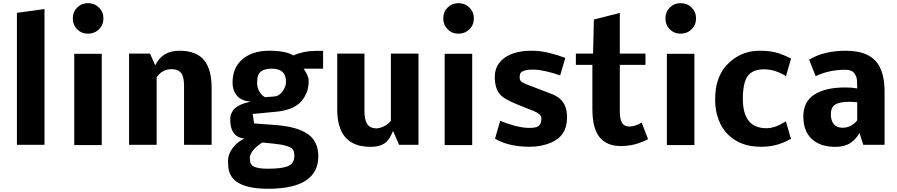

<svg xmlns="http://www.w3.org/2000/svg" viewBox="-20 -899 5571 1192"><path d="M256.3 -842.8V0H85V-819.3Z M459.2 -717Q432.1 -744.1 432.1 -784.7Q432.1 -825.2 459.2 -852.3Q486.3 -879.4 526.4 -879.4Q566.4 -879.4 594.2 -852.3Q622.1 -825.2 622.1 -784.7Q622.1 -744.1 594.2 -717Q566.4 -689.9 526.4 -689.9Q486.3 -689.9 459.2 -717ZM611.8 1.5H440.9V-564.9H611.8Z M943.8 -493.7Q987.8 -584 1093 -584Q1198.2 -584 1246.1 -526.6Q1293.9 -469.2 1293.9 -352.1V0H1122.6V-364.7Q1122.6 -421.9 1105.2 -445.1Q1087.9 -468.3 1051 -469.5Q1014.2 -470.7 989.5 -455.1Q964.8 -439.5 952.6 -418V0H781.2V-566.4H911.1Z M1560.5 137.2Q1588.9 148.4 1639.6 148.4Q1690.4 148.4 1719.5 144.3Q1748.5 140.1 1765.4 133.5Q1782.2 127 1792 115.7Q1807.1 97.7 1807.4 70.3Q1807.6 43 1798.3 29.8Q1779.3 2.4 1677.7 -7.3L1609.4 -14.2Q1605.5 -14.2 1587.6 0Q1569.8 14.2 1558.6 25.6Q1547.4 37.1 1539.3 52Q1531.2 66.9 1531.2 81.3Q1531.2 95.7 1533 104.7Q1534.7 113.8 1541.3 123Q1547.9 132.3 1560.5 137.2ZM1626 -295.4 1685.5 -300.3Q1711.9 -302.2 1734.4 -332Q1756.3 -362.3 1755.4 -392.6Q1755.4 -472.7 1667.5 -472.7Q1622.1 -472.7 1599.1 -454.3Q1576.2 -436 1576.2 -387.5Q1576.2 -338.9 1608.4 -307.6Q1616.2 -300.3 1626 -295.4ZM1865.2 -472.7Q1896.5 -425.8 1896.5 -398.9Q1896.5 -372.1 1891.6 -349.6Q1886.7 -327.1 1872.8 -301.8Q1858.9 -276.4 1837.4 -256.8Q1788.1 -214.4 1696.8 -205.6L1548.8 -191.4L1557.6 -132.8L1688.5 -123Q1825.2 -112.8 1890.6 -67.1Q1956.1 -21.5 1956.1 70.8Q1956.1 272.9 1643.6 272.9Q1430.2 272.9 1401.4 160.6Q1395.5 137.7 1395.5 99.6Q1395.5 61.5 1421.9 23.4Q1448.2 -14.6 1496.6 -39.1Q1420.4 -46.4 1410.6 -131.3Q1407.7 -172.4 1413.1 -187Q1418.5 -201.7 1427.2 -213.9Q1446.3 -241.2 1497.1 -257.8L1536.6 -268.6Q1469.7 -271.5 1440.4 -319.8Q1423.8 -346.7 1423.8 -386.2Q1423.8 -479.5 1485.6 -531.7Q1547.4 -584 1651.4 -584Q1755.4 -584 1800.8 -554.7Q1865.7 -583 1936.5 -583H1985.8V-472.7Z M2242.7 -206.5Q2242.2 -158.2 2259.3 -129.9Q2275.4 -103.5 2315.9 -101.6Q2368.2 -105.5 2406.7 -148.4V-566.4H2578.1V0H2457.5L2419.9 -86.4Q2398.9 -32.7 2375 -14.6Q2340.3 12.7 2282.7 12.7Q2176.3 12.7 2125 -45.4Q2073.7 -103.5 2073.7 -219.2V-566.4H2242.7Z M2759 -717Q2731.9 -744.1 2731.9 -784.7Q2731.9 -825.2 2759 -852.3Q2786.1 -879.4 2826.2 -879.4Q2866.2 -879.4 2894 -852.3Q2921.9 -825.2 2921.9 -784.7Q2921.9 -744.1 2894 -717Q2866.2 -689.9 2826.2 -689.9Q2786.1 -689.9 2759 -717ZM2911.6 1.5H2740.7V-564.9H2911.6Z M3211.9 -242.2Q3114.7 -279.8 3085.9 -311Q3051.8 -348.1 3051.8 -421.9Q3051.8 -495.6 3112.1 -539.8Q3172.4 -584 3280.3 -584Q3337.4 -584 3395 -569.1Q3452.6 -554.2 3478 -543.5L3489.7 -539.1L3457.5 -430.7Q3421.9 -444.3 3374.5 -455.3Q3327.1 -466.3 3293.9 -467Q3260.7 -467.8 3241.2 -462.2Q3221.7 -456.5 3214.6 -449.2Q3207.5 -441.9 3206.3 -422.9Q3205.1 -403.8 3214.4 -394.5Q3223.6 -385.3 3250 -375L3395.5 -319.3Q3426.3 -308.1 3447.8 -292.5Q3500.5 -254.4 3500.5 -169.9Q3500.5 -54.7 3399.4 -12.7Q3338.9 12.2 3270 12.2Q3137.2 12.2 3053.2 -38.1L3085.4 -149.4Q3122.1 -132.8 3173.8 -118.7Q3222.2 -106 3259.3 -105Q3301.8 -104 3318.8 -113.8Q3341.3 -126.5 3341.3 -165.5Q3340.8 -191.4 3288.6 -211.9Z M3836.9 7.8Q3793.5 7.8 3761 -4.6Q3728.5 -17.1 3705.1 -43.9Q3681.6 -70.8 3669.7 -115.2Q3657.7 -159.7 3657.7 -221.2V-496.1H3555.2V-566.4H3662.1L3667 -777.8L3828.1 -818.8V-566.4H3987.3V-496.1H3828.1V-204.1Q3828.1 -160.2 3841.6 -137Q3855 -113.8 3887.2 -113.3Q3903.8 -113.3 3922.9 -119.4Q3941.9 -125.5 3952.6 -131.8Q3963.9 -137.7 3963.4 -138.7L4003.4 -35.6Q4000.5 -33.7 3995.4 -30.8Q3990.2 -27.8 3972.9 -20.5Q3955.6 -13.2 3937.3 -7.3Q3918.9 -1.5 3891.4 3.2Q3863.8 7.8 3836.9 7.8Z M4138.4 -717Q4111.3 -744.1 4111.3 -784.7Q4111.3 -825.2 4138.4 -852.3Q4165.5 -879.4 4205.6 -879.4Q4245.6 -879.4 4273.4 -852.3Q4301.3 -825.2 4301.3 -784.7Q4301.3 -744.1 4273.4 -717Q4245.6 -689.9 4205.6 -689.9Q4165.5 -689.9 4138.4 -717ZM4291 1.5H4120.1V-564.9H4291Z M4538.1 -535.6Q4607.9 -584 4695.3 -584Q4760.3 -584 4803 -571.5Q4845.7 -559.1 4891.1 -535.2L4859.4 -425.3Q4846.2 -438 4805.2 -453.4Q4764.2 -468.8 4724.6 -468.8Q4651.9 -468.8 4621.8 -426.5Q4591.8 -384.3 4591.8 -286.1Q4591.8 -103 4737.8 -103Q4792 -103 4852.5 -142.1Q4858.9 -146 4858.9 -146.5L4890.6 -36.6Q4860.8 -21 4838.9 -12.2Q4778.8 12.2 4708 12.2Q4637.2 12.2 4587.4 -7.3Q4537.6 -26.9 4500.2 -63Q4462.9 -99.1 4441.4 -155.3Q4419.9 -211.4 4419.9 -279.1Q4419.9 -346.7 4435.1 -394.8Q4450.2 -442.9 4476.6 -477.1Q4502.9 -511.2 4538.1 -535.6Z M5210.4 -106Q5264.2 -106 5301.8 -151.4V-263.2Q5302.7 -264.2 5283 -265.6Q5263.2 -267.1 5254.9 -267.1Q5191.9 -267.1 5165 -249.5Q5138.2 -231.9 5138.2 -190.4Q5138.2 -148.9 5157.2 -127.4Q5176.3 -106 5210.4 -106ZM5226.1 -465.8Q5127.9 -465.8 5043.9 -426.3L5003.4 -528.3Q5093.3 -584 5231.9 -584Q5391.1 -584 5441.9 -482.4Q5471.7 -423.8 5471.7 -329.1V0H5339.4L5315.9 -73.2Q5291 -30.3 5255.9 -8.8Q5220.7 12.7 5166 12.7Q5071.8 12.7 5019.5 -36.4Q4967.3 -85.4 4967.3 -176.5Q4967.3 -267.6 5035.6 -311.8Q5104 -356 5227.1 -356Q5270 -356 5301.8 -350.1Q5301.8 -406.7 5296.9 -419.4Q5286.6 -447.3 5270.3 -456.5Q5253.9 -465.8 5226.1 -465.8Z"/></svg>

Font: Nobile-bold
Style: Bold
Weight: 700
Version: Version 1.000;PS 001.000;hotconv 1.0.38